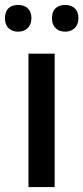

<svg xmlns="http://www.w3.org/2000/svg" viewBox="-32 -756 337 776"><path d="M-12 -682C-12 -646 11 -628 41 -628C70 -628 95 -646 95 -682C95 -721 70 -736 41 -736C11 -736 -12 -721 -12 -682ZM178 -682C178 -646 202 -628 231 -628C260 -628 285 -646 285 -682C285 -721 260 -736 231 -736C202 -736 178 -721 178 -682ZM189 0V-539H83V0Z"/></svg>

Font: Noto Sans Malayalam Medium
Style: Regular
Weight: 500
Designer: Jelle Bosma - Monotype Design Team
Foundry: Monotype Imaging Inc.
Version: Version 2.104